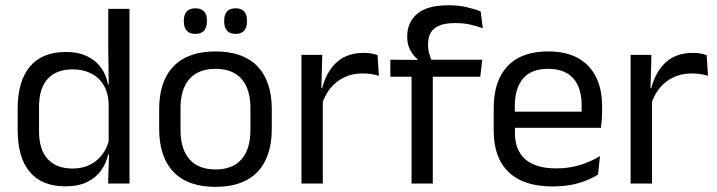

<svg xmlns="http://www.w3.org/2000/svg" viewBox="-20 -696 2718 728"><path d="M227 10.5Q139 10.5 93 -44Q47 -98.5 47 -203V-283.5Q47 -388.5 93.5 -443.8Q140 -499 230.5 -499Q275.5 -499 308.5 -483.8Q341.5 -468.5 362 -441Q382.5 -413.5 389.5 -376H416L392 -301.5Q390.5 -344.5 372.8 -373.8Q355 -403 324.8 -418Q294.5 -433 255.5 -433Q193.5 -433 160.8 -397Q128 -361 128 -291V-198Q128 -129 160.8 -93Q193.5 -57 255.5 -57Q292.5 -57 321 -71.2Q349.5 -85.5 368.2 -110.8Q387 -136 394 -168L414 -110H390Q383 -77 363.2 -49.5Q343.5 -22 310.2 -5.8Q277 10.5 227 10.5ZM471 0H390L393.5 -118L392 -144V-348L392.5 -365L390.5 -503.5V-662.5H471Z M797 12.5Q692 12.5 637.8 -44.2Q583.5 -101 583.5 -207.5V-282Q583.5 -388 638 -444.5Q692.5 -501 797 -501Q902 -501 956.2 -444.5Q1010.5 -388 1010.5 -282V-207.5Q1010.5 -101 956.2 -44.2Q902 12.5 797 12.5ZM797 -53.5Q862 -53.5 895.8 -92Q929.5 -130.5 929.5 -203V-286.5Q929.5 -358.5 895.8 -396.8Q862 -435 797 -435Q732.5 -435 698.5 -396.8Q664.5 -358.5 664.5 -286.5V-203Q664.5 -130.5 698.5 -92Q732.5 -53.5 797 -53.5ZM720.5 -567.5Q699 -567.5 688 -579.8Q677 -592 677 -614.5V-618Q677 -640.5 688 -652.5Q699 -664.5 720.5 -664.5Q743 -664.5 753.8 -652.5Q764.5 -640.5 764.5 -618V-614.5Q764.5 -592 753.8 -579.8Q743 -567.5 720.5 -567.5ZM873.5 -567.5Q851.5 -567.5 840.8 -579.8Q830 -592 830 -614.5V-618Q830 -640.5 840.8 -652.5Q851.5 -664.5 873.5 -664.5Q895 -664.5 905.8 -652.5Q916.5 -640.5 916.5 -618V-614.5Q916.5 -592 905.8 -579.8Q895 -567.5 873.5 -567.5Z M1200 -298.5 1181.5 -361 1201.5 -362Q1217.5 -424 1256.5 -459.8Q1295.5 -495.5 1360 -495.5Q1376 -495.5 1388.8 -493Q1401.5 -490.5 1411.5 -487L1416.5 -408.5Q1404 -412.5 1388.8 -415Q1373.5 -417.5 1355 -417.5Q1300 -417.5 1259.2 -387Q1218.5 -356.5 1200 -298.5ZM1204 0H1123V-488H1202L1198 -344L1204 -338Z M1680.5 -676Q1718 -676 1747.8 -669.2Q1777.5 -662.5 1802.5 -652.5L1810.5 -589Q1786 -598 1761.2 -603.2Q1736.5 -608.5 1705.5 -608.5Q1668 -608.5 1645.2 -598.8Q1622.5 -589 1612.8 -571.2Q1603 -553.5 1603 -528.5V-526Q1603 -508.5 1607.5 -492.8Q1612 -477 1617.5 -464L1563 -462V-472Q1547.5 -484 1535.8 -505.5Q1524 -527 1524 -555.5V-558Q1524 -611.5 1562 -643.8Q1600 -676 1680.5 -676ZM1621 0H1540.5V-444.5H1621ZM1801 -405H1460V-469.5L1571.5 -469L1604.5 -469.5H1808.5Z M2076.5 11Q1965 11 1908.5 -43.5Q1852 -98 1852 -199.5V-286.5Q1852 -389.5 1904.5 -445.2Q1957 -501 2058 -501Q2126 -501 2171.5 -475.8Q2217 -450.5 2240 -404Q2263 -357.5 2263 -293V-275Q2263 -259 2261.8 -243Q2260.5 -227 2258.5 -211.5H2184Q2185 -235.5 2185.2 -257Q2185.5 -278.5 2185.5 -296.5Q2185.5 -341 2171.2 -371.8Q2157 -402.5 2128.8 -418.8Q2100.5 -435 2058 -435Q1995 -435 1963.5 -398.5Q1932 -362 1932 -294V-247.5L1932.5 -237.5V-191Q1932.5 -160.5 1941.5 -136Q1950.5 -111.5 1969.8 -93.8Q1989 -76 2018.8 -66.8Q2048.5 -57.5 2089.5 -57.5Q2137 -57.5 2178 -70Q2219 -82.5 2255 -104L2247.5 -34Q2215 -13.5 2172 -1.2Q2129 11 2076.5 11ZM2241.5 -211.5H1894.5V-272.5H2241.5Z M2448 -298.5 2429.5 -361 2449.5 -362Q2465.5 -424 2504.5 -459.8Q2543.5 -495.5 2608 -495.5Q2624 -495.5 2636.8 -493Q2649.5 -490.5 2659.5 -487L2664.5 -408.5Q2652 -412.5 2636.8 -415Q2621.5 -417.5 2603 -417.5Q2548 -417.5 2507.2 -387Q2466.5 -356.5 2448 -298.5ZM2452 0H2371V-488H2450L2446 -344L2452 -338Z"/></svg>

Font: Anek Malayalam Medium
Style: Regular
Weight: 400
Version: Version 1.003